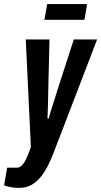

<svg xmlns="http://www.w3.org/2000/svg" viewBox="-75 -720 495 939"><path d="M19 199Q-3 199 -24 195Q-45 191 -55 186L-40 100H7Q22 100 33.5 87.5Q45 75 55 52.5Q65 30 76 0L51 -527H167L161 -277Q161 -247 160 -220Q159 -193 158.5 -173Q158 -153 157 -141H164Q164 -144 166.5 -153Q169 -162 174 -178Q179 -194 187 -219Q195 -244 205 -277L286 -527H400L196 4Q180 48 162.5 84Q145 120 124 145.5Q103 171 77.5 185Q52 199 19 199ZM142 -623 156 -700H351L338 -623Z"/></svg>

Font: Archivo ExtraCondensed
Style: Bold Italic
Weight: 700
Width: 2
Italic angle: -10°
Designer: Hector Gatti
Foundry: Omnibus-Type
Version: Version 2.001